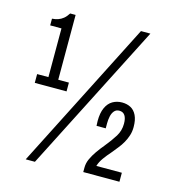

<svg xmlns="http://www.w3.org/2000/svg" viewBox="-106 -787 802 887"><g transform="rotate(15 294.5 -343.0)"><path d="M98 12 459 -698H504L142 12ZM370 0V-21Q370 -43 379.5 -63.5Q389 -84 403 -104Q417 -124 433 -143Q460 -176 477 -203.5Q494 -231 494 -264Q494 -290 485 -303.5Q476 -317 458 -317Q443 -317 434 -306.5Q425 -296 421.5 -279.5Q418 -263 418 -246V-222H374Q374 -227 373.5 -233.5Q373 -240 373 -245Q373 -284 384.5 -309Q396 -334 416 -345.5Q436 -357 461 -357Q484 -357 502 -347.5Q520 -338 530.5 -316.5Q541 -295 541 -261Q541 -239 535 -220.5Q529 -202 519.5 -185Q510 -168 497 -152Q484 -136 472 -121Q455 -102 441 -82.5Q427 -63 421 -43H543V0ZM47 -340V-382H101V-615H47V-647Q62 -648 75.5 -652.5Q89 -657 100.5 -666.5Q112 -676 122 -692H148V-382H199V-340Z"/></g></svg>

Font: Archivo ExtraCondensed Light
Style: Regular
Weight: 300
Width: 2
Designer: Hector Gatti
Foundry: Omnibus-Type
Version: Version 2.001